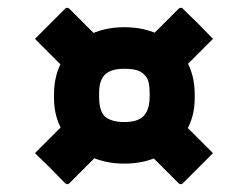

<svg xmlns="http://www.w3.org/2000/svg" viewBox="-20 -546 640 494"><path d="M258 -424Q242 -408 220.5 -386.5Q199 -365 181 -347Q179 -345 177 -344.5Q175 -344 173 -344.5Q171 -345 169 -347Q146 -370 119.5 -396.5Q93 -423 70 -446Q86 -462 106.5 -482.5Q127 -503 147 -523Q149 -525 150.5 -525.5Q152 -526 153 -526Q156 -526 159 -523Q183 -499 209 -473Q235 -447 258 -424ZM340 -424Q363 -447 389 -473Q415 -499 439 -523Q442 -526 445 -526Q447 -526 448.5 -525.5Q450 -525 451 -523Q471 -504 490 -485Q509 -466 528 -446Q505 -423 478.5 -396.5Q452 -370 429 -347Q427 -345 425 -344.5Q423 -344 421 -344.5Q419 -345 417 -347Q414 -350 403 -361Q392 -372 378.5 -385.5Q365 -399 354 -410Q343 -421 340 -424ZM340 -174Q357 -191 378 -212Q399 -233 417 -251Q420 -254 423 -254Q426 -254 429 -251Q452 -228 478.5 -201.5Q505 -175 528 -152Q512 -136 491.5 -115.5Q471 -95 451 -75Q450 -74 448.5 -73Q447 -72 445 -72Q442 -72 439 -75Q415 -99 389 -125Q363 -151 340 -174ZM258 -174Q235 -151 209 -125Q183 -99 159 -75Q156 -72 153 -72Q152 -72 150.5 -73Q149 -74 147 -75Q128 -95 109 -114Q90 -133 70 -152Q93 -175 119.5 -201.5Q146 -228 169 -251Q171 -253 173 -253.5Q175 -254 177 -253.5Q179 -253 181 -251Q184 -248 195 -237Q206 -226 219.5 -212.5Q233 -199 244 -188Q255 -177 258 -174ZM119 -304Q119 -354 142 -393Q165 -432 205.5 -454Q246 -476 300 -476Q354 -476 394.5 -454Q435 -432 458 -393Q481 -354 481 -303V-293Q481 -245 458 -207Q435 -169 394.5 -147Q354 -125 300 -125Q246 -125 205.5 -147Q165 -169 142 -207Q119 -245 119 -293ZM235 -298Q235 -277 239 -265Q243 -253 251 -245Q259 -239 271 -235.5Q283 -232 300 -232Q335 -232 350 -248Q365 -264 365 -298V-307Q365 -324 362 -335.5Q359 -347 351 -354Q344 -362 331.5 -365.5Q319 -369 300 -369Q265 -369 250 -354Q235 -339 235 -307Z"/></svg>

Font: Recursive Monospace ExtraBold
Style: Regular
Weight: 800
Version: Version 1.047